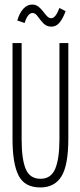

<svg xmlns="http://www.w3.org/2000/svg" viewBox="-20 -812 353 843"><path d="M157 11Q88 11 61.5 -41.5Q35 -94 35 -200V-623H75V-199Q75 -113 93 -70Q111 -27 158 -27Q204 -27 222.5 -71Q241 -115 241 -202V-623H280V-203Q280 -87 250 -38Q220 11 157 11ZM241 -777 268 -763Q257 -732 242 -713.5Q227 -695 206 -695Q184 -695 170 -710Q156 -725 145.5 -740Q135 -755 123 -755Q102 -755 88 -711L56 -722Q65 -754 82 -773Q99 -792 121 -792Q137 -792 148.5 -783Q160 -774 169 -762Q178 -750 186.5 -741Q195 -732 205 -732Q224 -732 241 -777Z"/></svg>

Font: Inconsolata ExtraCondensed Light
Style: Regular
Weight: 300
Width: 2
Monospace: yes
Designer: Raph Levien, Cyreal, Brenton Simpson
Foundry: Raph Levien, Cyreal, Google
Version: Version 3.100; ttfautohint (v1.8.4.7-5d5b)